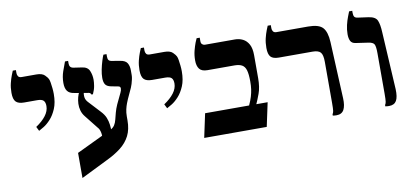

<svg xmlns="http://www.w3.org/2000/svg" viewBox="-67 -820 2493 1152"><g transform="rotate(-10 1180.0 -243.5)"><path d="M147 -214 134 -240Q173 -266 194.5 -294.5Q216 -323 216 -353Q216 -376 205.5 -386.5Q195 -397 167 -397H88Q53 -397 38 -412.5Q23 -428 23 -467Q23 -499 29.5 -525.5Q36 -552 43.5 -571Q51 -590 54 -597H73V-578Q73 -567 79 -558.5Q85 -550 100 -550H189Q224 -550 239.5 -534.5Q255 -519 259 -510Q263 -502 265.5 -486.5Q268 -471 270 -452.5Q272 -434 272 -417Q272 -364 256.5 -327.5Q241 -291 219.5 -267.5Q198 -244 177.5 -231.5Q157 -219 147 -214Z M354 110V-43L570 -146Q587 -155 595.5 -168.5Q604 -182 608.5 -200.5Q613 -219 619 -241.5Q625 -264 636 -289L667 -354Q674 -368 674 -380Q674 -392 660 -394L618 -402Q593 -407 584 -421Q575 -435 575 -461Q575 -484 580.5 -511Q586 -538 593.5 -562Q601 -586 606 -597H625V-581Q625 -567 630.5 -560Q636 -553 651 -551L699 -543Q731 -538 741.5 -520Q752 -502 752 -476V-447Q752 -436 749 -422Q746 -408 742 -395Q738 -382 734 -373L705 -310Q701 -301 695 -285.5Q689 -270 684.5 -250.5Q680 -231 680 -207V-184Q680 -129 660.5 -90.5Q641 -52 604 -23Q567 6 514 31ZM514 -116Q514 -128 512 -138Q510 -148 506.5 -156.5Q503 -165 497 -171L432 -253Q418 -270 412 -291Q406 -312 407 -333Q408 -354 413 -372.5Q418 -391 426 -405L452 -399Q447 -382 449.5 -364.5Q452 -347 468 -331L531 -263Q552 -241 560.5 -219.5Q569 -198 571.5 -177Q574 -156 574 -136ZM494 -374Q491 -382 486 -384.5Q481 -387 469 -388L394 -401Q365 -405 352.5 -422Q340 -439 340 -471Q340 -508 351.5 -541Q363 -574 372 -597H391V-580Q391 -568 397 -560.5Q403 -553 418 -551L465 -544Q500 -540 511 -514.5Q522 -489 522 -459Q522 -444 518.5 -422Q515 -400 503 -374Z M927 -214 914 -240Q953 -266 974.5 -294.5Q996 -323 996 -353Q996 -376 985.5 -386.5Q975 -397 947 -397H868Q833 -397 818 -412.5Q803 -428 803 -467Q803 -499 809.5 -525.5Q816 -552 823.5 -571Q831 -590 834 -597H853V-578Q853 -567 859 -558.5Q865 -550 880 -550H969Q1004 -550 1019.5 -534.5Q1035 -519 1039 -510Q1043 -502 1045.5 -486.5Q1048 -471 1050 -452.5Q1052 -434 1052 -417Q1052 -364 1036.5 -327.5Q1021 -291 999.5 -267.5Q978 -244 957.5 -231.5Q937 -219 927 -214Z M1115 0 1146 -145H1414Q1427 -173 1433.5 -195Q1440 -217 1443 -238Q1446 -259 1446 -286Q1446 -330 1439 -354Q1432 -378 1415 -387.5Q1398 -397 1369 -397H1205Q1170 -397 1156 -415.5Q1142 -434 1142 -467Q1142 -499 1149 -526Q1156 -553 1163.5 -572.5Q1171 -592 1174 -597H1193V-575Q1193 -562 1200.5 -556Q1208 -550 1216 -550H1399Q1425 -550 1447 -539Q1469 -528 1482.5 -503.5Q1496 -479 1496 -437V-297Q1496 -242 1482 -204Q1468 -166 1458 -145H1527L1496 0Z M1921 4Q1915 4 1909 3.5Q1903 3 1898 2V-6Q1903 -13 1905 -25Q1907 -37 1907 -75V-324Q1907 -367 1893.5 -382Q1880 -397 1845 -397H1640Q1605 -397 1590.5 -412.5Q1576 -428 1576 -467Q1576 -499 1582.5 -525.5Q1589 -552 1596.5 -571Q1604 -590 1607 -597H1626V-578Q1626 -567 1632 -558.5Q1638 -550 1652 -550H1845Q1910 -550 1934 -523.5Q1958 -497 1961 -435L1977 -89Q1979 -44 1966 -20Q1953 4 1921 4Z M2241 4Q2235 4 2229 3.5Q2223 3 2218 2V-6Q2223 -13 2225 -25Q2227 -37 2227 -75V-319Q2227 -362 2219.5 -375Q2212 -388 2184 -392L2109 -403Q2086 -406 2078 -422Q2070 -438 2070 -463Q2070 -491 2076.5 -518.5Q2083 -546 2091.5 -567.5Q2100 -589 2103 -597H2122V-585Q2122 -569 2127 -561Q2132 -553 2147 -551L2212 -542Q2254 -536 2264.5 -511Q2275 -486 2277 -439L2297 -89Q2299 -41 2286 -18.5Q2273 4 2241 4Z"/></g></svg>

Font: Frank Ruhl Libre SemiBold
Style: Regular
Weight: 600
Designer: Yanek Iontef
Foundry: Fontef
Version: Version 6.003;gftools[0.9.30]